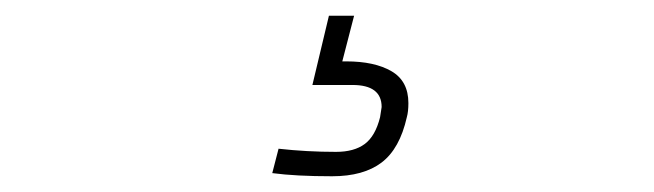

<svg xmlns="http://www.w3.org/2000/svg" viewBox="-20 -25 831 244"><path d="M326 195 334 164Q370 168 407 168Q430 168 443.5 158Q457 148 463 124L465 111Q465 83 428 83H377L398 -5H430L415 53H420Q456 53 477.5 65.5Q499 78 499 106Q499 117 497 124Q488 164 465 181.5Q442 199 402 199Q356 199 326 195Z"/></svg>

Font: Cairo ExtraLight
Style: Italic
Weight: 275
Italic angle: -13°
Designer: Mohamed Gaber, Accademia di Belle Arti di Urbino and others
Foundry: Kief Type Foundry, Accademia di Belle Arti di Urbino and others
Version: Version 3.011